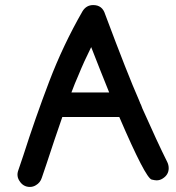

<svg xmlns="http://www.w3.org/2000/svg" viewBox="-20 -727 696 758"><path d="M98 11Q71 11 56 -14Q49 -25 49 -38Q49 -44 51 -51L72 -113Q119 -260 174 -404.5Q229 -549 306 -683Q321 -707 348 -707Q384 -707 395 -671Q484 -433 529 -331L535 -316Q535 -315 536 -315L542 -299Q602 -164 640 -88Q646 -76 646 -63Q646 -37 622 -22Q611 -15 598 -15Q592 -15 579 -18Q555 -23 451 -265H226Q194 -173 164 -81L145 -25Q139 -6 122 4Q111 11 98 11ZM411 -362Q375 -451 340 -541Q312 -485 290 -431Q275 -397 262 -362Z"/></svg>

Font: Bad Comic
Style: Regular
Weight: 400
Designer: GGBotNet
Foundry: f0n7
Version: 0.9